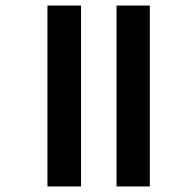

<svg xmlns="http://www.w3.org/2000/svg" viewBox="-20 -623 636 692"><path d="M400 49V-603H520V49ZM151 49V-603H272V49Z"/></svg>

Font: Noto Sans Malayalam SemiCondensed SemiBold
Style: Regular
Weight: 600
Width: 4
Designer: Jelle Bosma - Monotype Design Team
Foundry: Monotype Imaging Inc.
Version: Version 2.104; ttfautohint (v1.8.4.7-5d5b)